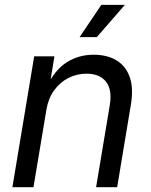

<svg xmlns="http://www.w3.org/2000/svg" viewBox="-20 -781 631 801"><path d="M173.8 -324.2 119.6 0H31.7L122.6 -545.9H207L185.5 -413.6L172.9 -416.5Q209.5 -490.7 259.3 -521.7Q309.1 -552.7 370.1 -552.7Q426.8 -552.7 465.8 -529.3Q504.9 -505.9 521.2 -459.5Q537.6 -413.1 525.9 -343.8L468.8 0H380.9L438 -342.3Q448.7 -406.2 422.4 -439.9Q396 -473.6 340.8 -473.6Q300.8 -473.6 265.6 -455.8Q230.5 -438 206.1 -404.5Q181.6 -371.1 173.8 -324.2ZM312 -626 402.8 -760.7H501L383.8 -626Z"/></svg>

Font: Inter Variable
Style: Italic
Weight: 400
Italic angle: -9.39999°
Designer: Rasmus Andersson
Foundry: rsms
Version: Version 4.001;git-9221beed3